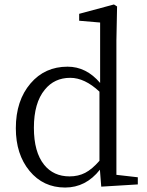

<svg xmlns="http://www.w3.org/2000/svg" viewBox="-20 -827 657 861"><path d="M272 14Q174 14 112.5 -60.5Q51 -135 51 -252Q51 -376 117 -453Q181 -528 283 -528Q367 -528 429 -455V-726L335 -734V-765L491 -807L505 -798L502 -645V-43L598 -32V0L434 10L428 -66Q365 14 272 14ZM292 -36Q331 -36 362 -52Q393 -68 426 -106V-416Q360 -478 295 -478Q224 -478 181 -425Q132 -366 132 -254Q132 -145 178 -88Q220 -36 292 -36Z"/></svg>

Font: Cactus Classical Serif
Style: Regular
Weight: 400
Designer: Henry Chan (via Glyphwiki)、田海東、宇文滿月
Foundry: Moonlit Owen
Version: Version 1.000